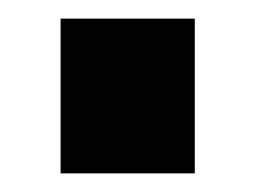

<svg xmlns="http://www.w3.org/2000/svg" viewBox="-20 -186 288 206"><path d="M45 0H189V-166H45Z"/></svg>

Font: TitilliumMaps29L
Style: 999 wt
Weight: 900
Designer: Campivisivi
Foundry: Accademia di Belle Arti di Urbino and students of MA course of Visual design